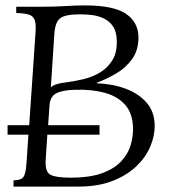

<svg xmlns="http://www.w3.org/2000/svg" viewBox="-20 -690 634 710"><path d="M30 0V-23Q49 -24 58.5 -28.5Q68 -33 72.5 -49Q77 -65 79 -100L85 -192H8V-227H88L111 -565Q114 -600 108.5 -615.5Q103 -631 86.5 -636Q70 -641 40 -642V-665H119Q184 -665 221.5 -667.5Q259 -670 294 -670Q401 -670 446.5 -638.5Q492 -607 492 -551Q492 -504 468.5 -471.5Q445 -439 410 -418.5Q375 -398 338 -384V-382Q396 -380 444.5 -362Q493 -344 522.5 -310Q552 -276 552 -224Q552 -186 535 -146.5Q518 -107 483 -74Q448 -41 395 -20.5Q342 0 269 0ZM168 -367Q183 -381 221 -385Q254 -389 287.5 -397Q321 -405 349 -421.5Q377 -438 394.5 -465.5Q412 -493 412 -535Q412 -571 398.5 -591.5Q385 -612 363.5 -622Q342 -632 319 -634.5Q296 -637 276 -637Q221 -637 202.5 -622.5Q184 -608 181 -565ZM240 -33Q314 -33 360 -50.5Q406 -68 430.5 -96Q455 -124 463.5 -154.5Q472 -185 472 -212Q472 -269 443.5 -301.5Q415 -334 367 -347Q319 -360 258 -358Q211 -357 188 -345Q165 -333 163 -299L158 -227H348V-192H155L149 -100Q146 -54 167 -43.5Q188 -33 240 -33Z"/></svg>

Font: Bona Nova SC
Style: Italic
Weight: 400
Italic angle: -4°
Designer: Mateusz Machalski
Foundry: Capitalics
Version: Version 4.001; ttfautohint (v1.8.4.7-5d5b)